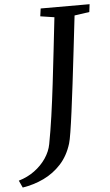

<svg xmlns="http://www.w3.org/2000/svg" viewBox="-150 -782 563 987"><g transform="rotate(-5 131.0 -288.5)"><path d="M-73.5 166 -90.5 129Q-44.5 115.5 -8.5 89Q27.5 62.5 51 27.8Q74.5 -7 81.5 -44.5Q93.5 -107.5 104.8 -186.2Q116 -265 126.2 -351.2Q136.5 -437.5 146.2 -524.8Q156 -612 165 -692L93 -703L98.5 -743H351L346 -703L269 -692Q258 -598.5 247.8 -509.5Q237.5 -420.5 228 -342.2Q218.5 -264 210.2 -201.2Q202 -138.5 195.2 -96.5Q188.5 -54.5 183.5 -38.5Q164.5 23.5 125.8 65.8Q87 108 35.8 132.5Q-15.5 157 -73.5 166Z"/></g></svg>

Font: Merriweather 36pt
Style: Italic
Weight: 400
Italic angle: -7.8°
Version: Version 2.101